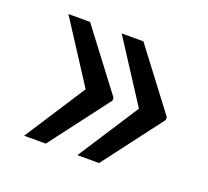

<svg xmlns="http://www.w3.org/2000/svg" viewBox="-78 -557 625 577"><g transform="rotate(20 234.5 -268.5)"><path d="M119.1 -463.4 263.2 -273.4V-264.2L119.1 -74.2H49.8L175.8 -268.6L49.8 -463.4ZM289.6 -463.4 433.6 -273.4V-264.2L289.6 -74.2H220.2L346.2 -268.6L220.2 -463.4Z"/></g></svg>

Font: RobotoInd
Style: Regular
Weight: 400
Designer: Google
Version: Version 2.001101; 2014